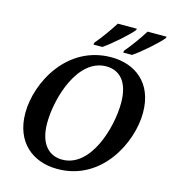

<svg xmlns="http://www.w3.org/2000/svg" viewBox="-133 -1039 1039 1159"><g transform="rotate(15 386.5 -460.0)"><path d="M538 -784 535 -771H591C644 -807 733 -886 761 -921L764 -931H645C615 -883 575 -827 538 -784ZM352 -784 349 -771H405C458 -807 547 -886 575 -921L578 -931H459C429 -884 389 -827 352 -784ZM332 11C611 11 745 -266 745 -450C745 -641 619 -725 475 -725C200 -725 59 -458 59 -266C59 -85 177 11 332 11ZM346 -51C266 -51 202 -108 202 -241C202 -399 282 -664 459 -664C542 -664 602 -606 602 -474C602 -316 523 -51 346 -51Z"/></g></svg>

Font: Noto Serif SemiBold
Style: Italic
Weight: 600
Italic angle: -12°
Designer: Monotype Design Team
Foundry: Monotype Imaging Inc.
Version: Version 2.014